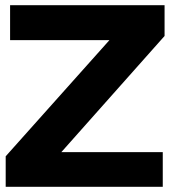

<svg xmlns="http://www.w3.org/2000/svg" viewBox="-20 -722 670 742"><path d="M616 -583V-702H19V-567H403L2 -118V0H609V-134H217Z"/></svg>

Font: Geom
Style: Bold
Weight: 700
Version: Version 1.102